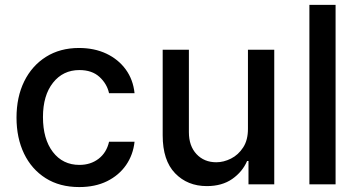

<svg xmlns="http://www.w3.org/2000/svg" viewBox="-20 -747 1451 778"><path d="M301.1 11Q221.9 11 165 -25Q108 -61.1 77.4 -124.6Q46.9 -188.2 46.9 -270.2Q46.9 -353.7 78.1 -417.3Q109.4 -480.8 166.4 -516.7Q223.4 -552.6 300.1 -552.6Q362.2 -552.6 410.9 -529.7Q459.5 -506.7 489.5 -465.6Q519.5 -424.4 525.2 -369.3H421.9Q413.4 -407.7 383 -435.4Q352.6 -463.1 301.8 -463.1Q235.4 -463.1 194.8 -411.8Q154.1 -360.4 154.1 -272.7Q154.1 -183.6 194.2 -131.2Q234.4 -78.8 301.8 -78.8Q347.3 -78.8 379.6 -103.7Q411.9 -128.6 421.9 -172.6H525.2Q519.5 -119.7 490.8 -78.1Q462 -36.6 413.9 -12.8Q365.8 11 301.1 11Z M984.7 -226.2V-545.5H1091.3V0H986.9V-94.5H981.2Q962.4 -50.8 921 -21.8Q879.6 7.1 818.2 7.1Q739.7 7.1 689.5 -44.9Q639.2 -96.9 639.2 -198.5V-545.5H745.4V-211.3Q745.4 -155.5 776.3 -122.5Q807.2 -89.5 856.5 -89.5Q886.4 -89.5 916 -104.4Q945.7 -119.3 965.4 -149.7Q985.1 -180 984.7 -226.2Z M1339.8 -727.3V0H1233.7V-727.3Z"/></svg>

Font: Inter UI Medium
Style: Regular
Weight: 500
Designer: Rasmus Andersson
Foundry: rsms
Version: 3.2;8d6f07862